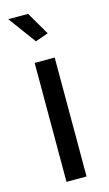

<svg xmlns="http://www.w3.org/2000/svg" viewBox="-115 -772 460 814"><g transform="rotate(-15 115.0 -365.0)"><path d="M71 0V-522H159V0ZM11 -730H98L157 -629L100 -609Z"/></g></svg>

Font: PTCRaleway Medium
Style: Regular
Weight: 500
Designer: Matt McInerney, Pablo Impallari, Rodrigo Fuenzalida
Foundry: Matt McInerney, Pablo Impallari, Rodrigo Fuenzalida
Version: Version 3.000g; ttfautohint (v1.5) -l 8 -r 28 -G 28 -x 14 -D